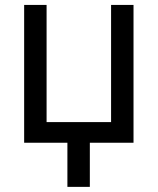

<svg xmlns="http://www.w3.org/2000/svg" viewBox="-20 -565 624 760"><path d="M508.5 -545.5H419.7V-81.7H164.4V-545.5H75.6V0H246.8V174.7H335.6V0H508.5Z"/></svg>

Font: Margiela Sans Text
Style: Regular
Weight: 400
Designer: Stefan Endress, Andreas Faust
Version: Version 1.100;FEAKit 1.0